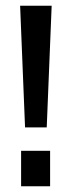

<svg xmlns="http://www.w3.org/2000/svg" viewBox="-20 -646 249 666"><path d="M49.8 -626H159.2L142.1 -204.1H66.9ZM53.2 0V-123H153.8V0Z"/></svg>

Font: Teko
Style: Regular
Weight: 400
Designer: Manushi Parikh, Jonny Pinhorn
Foundry: Indian Type Foundry
Version: Version 2.000;PS 1.0;hotconv 1.0.79;makeotf.lib2.5.61930